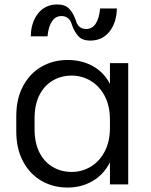

<svg xmlns="http://www.w3.org/2000/svg" viewBox="-20 -837 675 861"><path d="M193 -674H118Q119 -737 151 -777Q183 -817 237 -817Q273 -817 291.5 -796.5Q310 -776 321 -743Q325 -727 336.5 -717Q348 -707 366 -707Q394 -707 409.5 -731.5Q425 -756 429 -799H504Q503 -736 471 -695.5Q439 -655 385 -655Q348 -655 330 -676Q312 -697 301 -730Q297 -745 285.5 -755Q274 -765 256 -765Q229 -765 213 -741Q197 -717 193 -674ZM555 -554V-10H473V-109Q445 -54 395 -25Q345 4 284 4H282Q219 4 167 -25.5Q115 -55 84 -112Q53 -169 53 -248V-316Q53 -395 84 -452Q115 -509 167 -538.5Q219 -568 282 -568H284Q346 -568 395.5 -541Q445 -514 473 -461V-554ZM473 -264V-300Q473 -363 449 -407.5Q425 -452 386 -475Q347 -498 302 -498H301Q255 -498 217 -476Q179 -454 157 -411Q135 -368 135 -306V-258Q135 -196 157 -153Q179 -110 217 -88Q255 -66 301 -66H302Q347 -66 386 -89Q425 -112 449 -156.5Q473 -201 473 -264Z"/></svg>

Font: Kakao Big Sans
Style: Regular
Weight: 400
Designer: Park Young-rak; Lee Sang-min; Kim Jung-jin; Min Bon; Park Min-gyu;
Foundry: Kakao Corporation
Version: Version 2.003